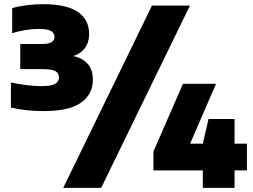

<svg xmlns="http://www.w3.org/2000/svg" viewBox="-20 -835 1217 923"><path d="M189 -301Q147.5 -301 108 -305.2Q68.5 -309.5 32.5 -318V-439Q68 -430.5 107 -425.8Q146 -421 179 -421Q226.5 -421 245 -431.8Q263.5 -442.5 263.5 -462.5Q263.5 -482.5 247.5 -492.5Q231.5 -502.5 187.5 -502.5H77.5V-623.5H179.5Q216.5 -623.5 229.2 -633Q242 -642.5 242 -657.5Q242 -675.5 225.5 -685.8Q209 -696 166 -696Q137 -696 101 -690.2Q65 -684.5 38.5 -675V-796Q65 -804 106.5 -809.5Q148 -815 185 -815Q300 -815 354.2 -777.8Q408.5 -740.5 408.5 -671.5Q408.5 -631 386.2 -602Q364 -573 325 -564V-567Q371.5 -559 399 -530.8Q426.5 -502.5 426.5 -451.5Q426.5 -382.5 370 -341.8Q313.5 -301 189 -301ZM284 68 710.5 -808H893L466.5 68ZM717.5 -16V-106.5L859.5 -432H1018.5L877.5 -106.5L866.5 -144.5H1167V-16ZM955 68V-144.5L982.5 -263H1107.5V68Z"/></svg>

Font: Encode Sans SemiExpanded Black
Style: Regular
Weight: 900
Width: 6
Designer: Multiple Designers
Foundry: Impallari Type
Version: Version 3.002